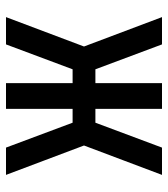

<svg xmlns="http://www.w3.org/2000/svg" viewBox="20 -580 560 640"><g transform="rotate(90 300.0 -260.0)"><path d="M563 0H472L389 -222H343V0H257V-222H211L128 0H37L135 -260L37 -520H128L211 -298H257V-520H343V-298H389L472 -520H563L465 -260Q490 -195 514 -130Q538 -65 563 0Z"/></g></svg>

Font: Iosevka Medium Extended
Style: Regular
Weight: 500
Width: 7
Monospace: yes
Designer: Belleve Invis
Foundry: Belleve Invis
Version: Version 32.5.0; ttfautohint (v1.8.4)